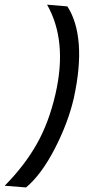

<svg xmlns="http://www.w3.org/2000/svg" viewBox="-72 -759 371 829"><path d="M-51.8 43Q33.7 -43.5 86.4 -136.5Q139.2 -229.5 167.5 -353Q220.2 -582 131.3 -738.8L218.8 -731.4Q260.3 -668 268.1 -568.4Q275.9 -468.8 246.6 -335Q222.2 -229 164.6 -117.2Q106.9 -5.4 40.5 50.3Z"/></svg>

Font: HK Grotesk SemiBold Italic
Style: Regular
Weight: 600
Italic angle: -13°
Designer: Alfredo Marco Pradil and Stefan Peev
Foundry: Hanken Design Co.
Version: Version 1.000;PS 001.000;hotconv 1.0.88;makeotf.lib2.5.64775